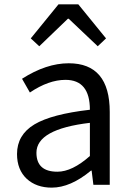

<svg xmlns="http://www.w3.org/2000/svg" viewBox="-20 -847 604 880"><path d="M103 -27Q58 -69 58 -141Q58 -229 138 -277Q217 -324 392 -344Q392 -481 280 -481Q203 -481 117 -423L81 -486Q192 -557 295 -557Q483 -557 483 -334V0H408L400 -65H397Q303 13 217 13Q147 13 103 -27ZM392 -132V-284Q147 -255 147 -147Q147 -60 243 -60Q311 -60 392 -132ZM248 -827H339L466 -671L428 -635L295 -761H291L160 -635L121 -671Z"/></svg>

Font: Source Han Sans K Regular
Style: Regular
Weight: 400
Designer: Ryoko NISHIZUKA  (kana & ideographs); Paul D. Hunt (Latin, Greek & Cyrillic); Wenlong ZHANG  (bopomofo); Sandoll Communi
Foundry: Adobe Systems Incorporated
Version: Version 1.00 July 18, 2014, initial release